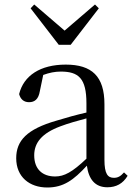

<svg xmlns="http://www.w3.org/2000/svg" viewBox="-20 -818 597 853"><path d="M457 14C496 14 526 -2 547 -37L531 -52C515 -34 503 -28 486 -28C459 -28 444 -45 444 -108V-355C444 -479 388 -531 272 -531C159 -531 85 -482 65 -400C71 -377 86 -364 109 -364C134 -364 151 -377 157 -413L172 -485C199 -495 224 -500 250 -500C329 -500 364 -470 364 -359V-318C320 -308 273 -295 231 -282C99 -244 52 -193 52 -115C52 -32 111 15 190 15C262 15 307 -18 366 -82C374 -22 402 14 457 14ZM132 -798 116 -781 241 -619H294L419 -781L402 -798L267 -682ZM364 -113C301 -53 265 -34 225 -34C169 -34 132 -66 132 -128C132 -183 165 -226 249 -257C283 -270 323 -281 364 -292Z"/></svg>

Font: Source Han Serif KR
Style: Regular
Weight: 400
Designer: Ryoko NISHIZUKA 西塚涼子 (kana & ideographs); Frank Grießhammer (Latin, Greek & Cyrillic); Wenlong ZHANG 张文龙 (bopomofo); San
Foundry: Adobe
Version: Version 2.001;hotconv 1.1.0;makeotfexe 2.6.0